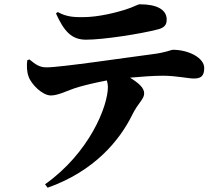

<svg xmlns="http://www.w3.org/2000/svg" viewBox="-20 -804 1040 895"><path d="M241 -741C278 -660 312 -619 381 -619C463 -619 635 -646 716 -667C748 -675 757 -690 757 -713C757 -760 710 -784 632 -784C621 -784 606 -772 561 -758C524 -747 443 -724 364 -724C331 -724 291 -724 249 -748ZM107 -523C104 -498 105 -469 113 -448C125 -411 178 -359 217 -359C250 -359 291 -380 326 -392C358 -403 420 -418 478 -429C481 -419 483 -408 483 -399C483 -308 396 -91 190 55L202 71C420 -6 538 -150 596 -268C625 -327 652 -341 652 -369C652 -394 628 -416 586 -442C642 -447 696 -451 739 -451C801 -451 858 -438 883 -438C913 -438 932 -446 932 -487C932 -534 860 -572 785 -572C778 -572 754 -559 688 -551C578 -537 264 -490 197 -490C163 -490 146 -504 117 -527Z"/></svg>

Font: Noto Serif KR Black
Style: Regular
Weight: 900
Version: Version 1.001;PS 1.001;hotconv 16.6.54;makeotf.lib2.5.65590